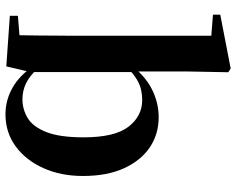

<svg xmlns="http://www.w3.org/2000/svg" viewBox="-102 -758 875 712"><g transform="rotate(90 336.0 -401.5)"><path d="M38.2 0V-29.9L110.1 -35.7Q111.1 -65.2 111.1 -100.6Q111.1 -136.1 111.6 -171.6Q112.1 -207 112.1 -234.8V-747.1L34 -753.3V-780.3L233.6 -819L247.4 -810L244.4 -650.9V-464.7L246.8 -454.7V-79.1V-77.4L225.7 13.1ZM403 16.2Q351.7 16.2 305.6 -9.5Q259.4 -35.1 223.3 -89.4H212.3L230.6 -106.4Q260.2 -73.6 288.3 -60.1Q316.3 -46.7 347.6 -46.7Q385.1 -46.7 417.3 -66.2Q449.6 -85.7 469.2 -135.2Q488.8 -184.8 488.8 -273.3Q488.8 -388.7 449.6 -439.7Q410.4 -490.8 350.4 -490.8Q329.8 -490.8 308.6 -485.7Q287.4 -480.6 263.7 -464.1Q239.9 -447.6 209.1 -413.5L196.2 -442.5H215.7Q257.4 -499.3 308.1 -525.6Q358.9 -551.9 414.4 -551.9Q476.9 -551.9 525.8 -519.1Q574.7 -486.2 603.4 -423.5Q632.1 -360.9 632.1 -270.9Q632.1 -189.2 602.9 -124.3Q573.7 -59.4 522.3 -21.6Q470.9 16.2 403 16.2Z"/></g></svg>

Font: Source Han Serif JP VF
Style: Regular
Weight: 250
Designer: Ryoko NISHIZUKA 西塚涼子 (kana & ideographs); Frank Grießhammer (Latin, Greek & Cyrillic); Wenlong ZHANG 张文龙 (bopomofo); San
Foundry: Adobe
Version: Version 2.001;hotconv 1.1.0;makeotfexe 2.6.0